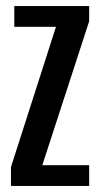

<svg xmlns="http://www.w3.org/2000/svg" viewBox="-20 -611 328 631"><path d="M16 0V-62L164 -523H27V-591H273V-541L119 -68H273V0Z"/></svg>

Font: Alumni Sans Thin SemiBold
Style: Regular
Weight: 600
Version: Version 1.018